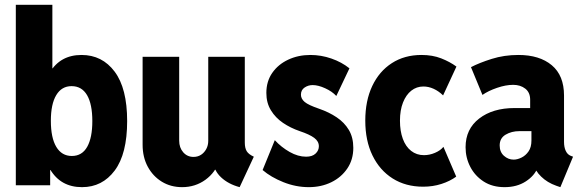

<svg xmlns="http://www.w3.org/2000/svg" viewBox="-20 -772 2431 800"><path d="M45.9 0V-752H198.2V-487.3H216.3L189.9 -397.5V-112.3L209 -63.5H189V0ZM321.8 7.8Q232.4 7.8 188.5 -66.9Q144.5 -141.6 144.5 -270Q144.5 -397.9 188 -470.5Q231.4 -543 319.8 -543Q405.8 -543 457.8 -473.4Q509.8 -403.8 509.8 -267.6Q509.8 -130.9 458 -61.5Q406.2 7.8 321.8 7.8ZM279.3 -122.1Q321.8 -122.1 343.3 -160.2Q364.7 -198.2 364.7 -267.6Q364.7 -337.9 342.8 -375.5Q320.8 -413.1 278.3 -413.1Q236.8 -413.1 214.4 -375.7Q191.9 -338.4 191.9 -268.6Q191.9 -197.8 214.6 -159.9Q237.3 -122.1 279.3 -122.1Z M738.8 7.8Q691.4 7.8 654.3 -14.9Q617.2 -37.6 595.7 -77.4Q574.2 -117.2 574.2 -168.9V-535.2H726.6V-186Q726.6 -156.7 743.4 -137.5Q760.3 -118.2 786.1 -118.2Q804.2 -118.2 817.9 -127.2Q831.5 -136.2 839.6 -151.4Q847.7 -166.5 847.7 -185.1V-535.2H1000V-178.2Q1000 -154.8 1008.1 -141.8Q1016.1 -128.9 1037.6 -119.1L978.5 7.8Q931.2 -4.9 901.1 -33.2Q871.1 -61.5 869.6 -97.7L898.9 -64.9H844.7L894 -103.5Q878.4 -53.7 835.9 -22.9Q793.5 7.8 738.8 7.8Z M1266.6 7.8Q1212.9 7.8 1160.9 -12.9Q1108.9 -33.7 1074.2 -63.5L1125 -188Q1151.9 -158.7 1186.8 -138.9Q1221.7 -119.1 1255.4 -119.1Q1281.2 -119.1 1294.9 -132.1Q1308.6 -145 1308.6 -162.6Q1308.6 -183.1 1289.3 -197.5Q1270 -211.9 1229 -225.6Q1190.4 -238.8 1159.2 -260Q1127.9 -281.2 1108.9 -312.3Q1089.8 -343.3 1089.8 -384.8Q1089.8 -433.1 1114.5 -468.5Q1139.2 -503.9 1180.9 -523.4Q1222.7 -543 1273.4 -543Q1317.9 -543 1360.8 -528.1Q1403.8 -513.2 1436 -487.3L1381.3 -372.1Q1363.8 -391.1 1334.7 -404.3Q1305.7 -417.5 1282.7 -417.5Q1264.2 -417.5 1249 -407.2Q1233.9 -397 1233.9 -377.4Q1233.9 -360.4 1249.5 -347.2Q1265.1 -334 1311 -318.4Q1350.6 -304.7 1382.8 -283.2Q1415 -261.7 1433.6 -230.5Q1452.1 -199.2 1452.1 -156.2Q1452.1 -106.9 1427.2 -70.1Q1402.3 -33.2 1360.4 -12.7Q1318.4 7.8 1266.6 7.8Z M1743.2 5.9Q1670.4 5.9 1616.2 -28.3Q1562 -62.5 1532 -124.3Q1502 -186 1502 -269.5Q1502 -352.1 1531 -413.6Q1560.1 -475.1 1612.8 -509Q1665.5 -543 1736.3 -543Q1782.2 -543 1818.4 -528.8Q1854.5 -514.6 1881.8 -494.6L1826.2 -374.5Q1807.6 -392.6 1786.6 -402.1Q1765.6 -411.6 1744.1 -411.6Q1715.8 -411.6 1693.8 -394.3Q1671.9 -377 1659.2 -345Q1646.5 -313 1646.5 -269Q1646.5 -226.1 1658.4 -193.6Q1670.4 -161.1 1693.1 -143.3Q1715.8 -125.5 1746.6 -125.5Q1770 -125.5 1792.7 -135.3Q1815.4 -145 1827.6 -160.2L1880.9 -36.1Q1855 -17.1 1819.3 -5.6Q1783.7 5.9 1743.2 5.9Z M2082.5 7.8Q2031.7 7.8 1995.4 -15.6Q1959 -39.1 1939.5 -76.9Q1919.9 -114.7 1919.9 -158.7Q1919.9 -234.4 1976.6 -278.1Q2033.2 -321.8 2124 -321.8H2210V-225.6H2144.5Q2111.3 -225.6 2086.7 -210.9Q2062 -196.3 2062 -166Q2062 -138.7 2079.8 -122.8Q2097.7 -106.9 2120.1 -106.9Q2135.7 -106.9 2153.1 -115.5Q2170.4 -124 2182.4 -141.4Q2194.3 -158.7 2194.3 -186.5V-253.4L2189 -274.9V-356.4Q2189 -386.7 2168.7 -402.6Q2148.4 -418.5 2118.2 -418.5Q2087.4 -418.5 2051 -406Q2014.6 -393.6 1990.2 -376.5L1942.4 -492.2Q1977.1 -510.3 2028.8 -526.6Q2080.6 -543 2140.1 -543Q2228 -543 2279.1 -500.2Q2330.1 -457.5 2330.1 -374V-180.7Q2330.1 -158.7 2337.2 -143.6Q2344.2 -128.4 2357.4 -123L2367.7 -119.1L2314.9 7.8L2297.9 2Q2260.3 -11.2 2234.6 -36.4Q2209 -61.5 2204.1 -87.4L2240.2 -60.5H2174.3L2220.2 -73.7Q2207.5 -40 2170.7 -16.1Q2133.8 7.8 2082.5 7.8Z"/></svg>

Font: Reddit Sans Condensed ExtraBold
Style: Regular
Weight: 800
Designer: Stephen Hutchings
Foundry: Reddit
Version: Version 1.014